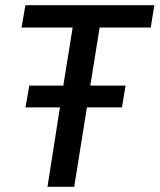

<svg xmlns="http://www.w3.org/2000/svg" viewBox="-20 -720 615 740"><path d="M561 -614H364L328 -390H464L450 -306H315L266 0H163L211 -306H78L93 -390H224L260 -614H63L78 -700H575Z"/></svg>

Font: Georama Medium
Style: Italic
Weight: 500
Italic angle: -9°
Designer: Jean-Baptiste Levee
Foundry: Production Type
Version: Version 1.000